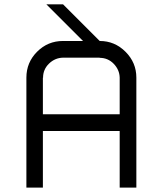

<svg xmlns="http://www.w3.org/2000/svg" viewBox="-20 -853 743 873"><path d="M524.2 0V-257.5H175V0H100V-500Q100 -569.2 148.8 -617.9Q197.5 -666.7 266.7 -666.7H357.5L190.8 -833.3H266.7L433.3 -666.7Q501.7 -666.7 550.8 -617.5Q600 -568.3 600 -500V0ZM175 -333.3H524.2V-500Q523.3 -535.8 497.1 -562.9Q470.8 -590 433.3 -590V-590.8H266.7Q230 -590 202.9 -563.8Q175.8 -537.5 175.8 -500H175Z"/></svg>

Font: 0xA000-Squarish
Style: Squareish
Weight: 400
Version: Version 0.1